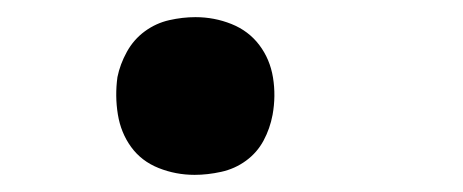

<svg xmlns="http://www.w3.org/2000/svg" viewBox="-20 -196 540 224"><path d="M207 8Q185 8 165 0Q145 -8 133 -24.5Q121 -41 117.5 -62.5Q114 -84 117 -106Q120 -121 128 -135.5Q136 -150 149 -159.5Q162 -169 177.5 -172.5Q193 -176 208 -176Q230 -176 250 -168Q270 -160 282.5 -143.5Q295 -127 298.5 -105.5Q302 -84 298 -62Q295 -46 287.5 -32Q280 -18 267 -8.5Q254 1 238 4.5Q222 8 207 8Z"/></svg>

Font: Iosevka SS18 Semibold
Style: Italic
Weight: 600
Italic angle: -9°
Monospace: yes
Designer: Belleve Invis
Foundry: Belleve Invis
Version: Version 25.1.1; ttfautohint (v1.8.4)